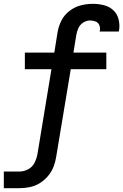

<svg xmlns="http://www.w3.org/2000/svg" viewBox="-35 -779 644 1004"><path d="M-15 205H67Q93 205 120.5 199.5Q148 194 172.5 179Q197 164 216 141.5Q235 119 245 93Q255 67 259 40L335 -417H521V-504H349L364 -596Q367 -614 375 -632Q383 -650 400.5 -661Q418 -672 436 -672Q451 -672 465 -666.5Q479 -661 484.5 -647Q490 -633 487 -618Q487 -616 486 -614H586Q587 -618 588 -623Q592 -652 584.5 -680Q577 -708 556.5 -726.5Q536 -745 508 -752Q480 -759 450 -759Q419 -759 387.5 -751Q356 -743 328.5 -722Q301 -701 286 -671Q271 -641 266 -610L249 -504H95V-417H234L161 26Q157 49 146 71.5Q135 94 112.5 106Q90 118 67 118H-15Z"/></svg>

Font: Iosevka Sparkle Medium
Style: Italic
Weight: 500
Italic angle: -9°
Designer: Belleve Invis
Foundry: Belleve Invis
Version: Version 4.5.0; ttfautohint (v1.8.3)